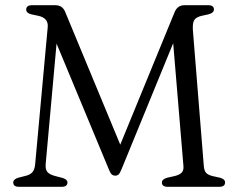

<svg xmlns="http://www.w3.org/2000/svg" viewBox="-20 -720 918 740"><path d="M240 -17Q240 0 217.5 0H53.5Q31 0 31 -16.5Q31 -29.5 52 -35.5L78 -42Q96.5 -46.5 105 -56.5Q113.5 -66.5 115.5 -87L164 -616.5Q166.5 -650.5 128 -659L101.5 -664.5Q81 -669.5 81 -683Q81 -700 104 -700H193Q221 -700 231.5 -673.5L443.5 -162.5L652.5 -672Q663.5 -700 691.5 -700H782Q804.5 -700 804.5 -683.5Q804.5 -670.5 784.5 -665L757 -659Q736 -654 728.8 -642.8Q721.5 -631.5 723.5 -602.5L765.5 -80.5Q767 -61.5 775 -53.2Q783 -45 801 -41L828 -35Q847.5 -29.5 847.5 -17Q847.5 0 825 0H626.5Q604 0 604 -16.5Q604 -29 624 -35L651 -41Q671 -45.5 679.8 -54.2Q688.5 -63 687 -80L647.5 -553.5L447.5 -65.5Q442 -52 436.8 -47.5Q431.5 -43 424.5 -43Q416.5 -43 411 -47.5Q405.5 -52 400 -66L198 -552L156 -87Q154.5 -66 163.2 -56.5Q172 -47 193 -41.5L222 -34Q240 -28 240 -17Z"/></svg>

Font: Fraunces 9pt S050 Light
Style: Regular
Weight: 300
Version: Version 1.000; ttfautohint (v1.8.3)